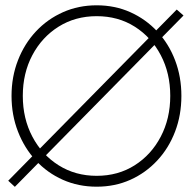

<svg xmlns="http://www.w3.org/2000/svg" viewBox="-20 -692 733 724"><path d="M646.5 -656 672 -633.5 36 12.5 11 -10.5ZM66 -330.5Q66 -245 102 -176.8Q138 -108.5 201 -68.8Q264 -29 344.5 -29Q425.5 -29 488 -68.8Q550.5 -108.5 586.2 -176.8Q622 -245 622 -330.5Q622 -416 586.2 -484Q550.5 -552 488 -591.5Q425.5 -631 344.5 -631Q264 -631 201 -591.5Q138 -552 102 -484Q66 -416 66 -330.5ZM23.5 -330.5Q23.5 -402.5 47.8 -464.8Q72 -527 115.5 -573.5Q159 -620 217.5 -646Q276 -672 344.5 -672Q413.5 -672 471.5 -646Q529.5 -620 573 -573.5Q616.5 -527 640.2 -464.8Q664 -402.5 664 -330.5Q664 -258 640.2 -195.8Q616.5 -133.5 573 -86.8Q529.5 -40 471.5 -14Q413.5 12 344.5 12Q275.5 12 217 -14Q158.5 -40 115.2 -86.8Q72 -133.5 47.8 -195.8Q23.5 -258 23.5 -330.5Z"/></svg>

Font: League Spartan Thin ExtraLight
Style: Regular
Weight: 250
Version: Version 2.002